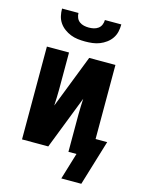

<svg xmlns="http://www.w3.org/2000/svg" viewBox="-131 -815 769 1039"><g transform="rotate(15 253.5 -295.5)"><path d="M250 -600Q229 -600 208.5 -602.5Q188 -605 169 -612.5Q150 -620 133 -632.5Q116 -645 104.5 -662Q93 -679 88.5 -699Q84 -719 84 -740H176Q176 -726 181.5 -713Q187 -700 198 -692Q209 -684 222.5 -681Q236 -678 250 -678Q264 -678 277.5 -681Q291 -684 302 -692Q313 -700 318.5 -713Q324 -726 324 -740H416Q416 -719 411.5 -699Q407 -679 395.5 -662Q384 -645 367 -632.5Q350 -620 331 -612.5Q312 -605 291.5 -602.5Q271 -600 250 -600ZM430 149H318L363 0H318V-208Q318 -231 319 -253.5Q320 -276 321 -298L205 0H58V-520H182V-312Q182 -289 181 -266.5Q180 -244 179 -222L295 -520H442V-105H507Z"/></g></svg>

Font: Iosevka SS18 Extrabold
Style: Regular
Weight: 800
Monospace: yes
Designer: Belleve Invis
Foundry: Belleve Invis
Version: Version 25.1.1; ttfautohint (v1.8.4)